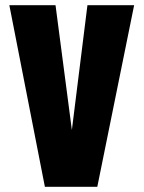

<svg xmlns="http://www.w3.org/2000/svg" viewBox="-20 -720 556 740"><path d="M16 -700 153 0H355L497 -700H317L257 -219L194 -700Z"/></svg>

Font: Advent Pro Black
Style: Regular
Weight: 900
Version: Version 3.000